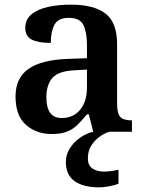

<svg xmlns="http://www.w3.org/2000/svg" viewBox="-20 -568 626 828"><path d="M203 10Q137 10 92 -29.5Q47 -69 47 -152Q47 -232 103 -271Q159 -310 272 -314L355 -317V-374Q355 -428 340 -459.5Q325 -491 276 -491Q231 -491 215 -461.5Q199 -432 199 -383Q144 -383 116.5 -397.5Q89 -412 89 -448Q89 -484 115.5 -506Q142 -528 186.5 -538Q231 -548 285 -548Q385 -548 435 -509.5Q485 -471 485 -377V-120Q485 -79 498.5 -64Q512 -49 546 -49H549V0H382L363 -75H355Q333 -48 313.5 -29Q294 -10 268 0Q242 10 203 10ZM246 -59Q296 -59 325.5 -94.5Q355 -130 355 -191V-268L303 -265Q233 -262 206.5 -232.5Q180 -203 180 -148Q180 -59 246 -59ZM409 240Q340 240 302 213.5Q264 187 264 130Q264 99 281 72Q298 45 325 26Q352 7 382 0H452Q431 6 409.5 21.5Q388 37 373.5 60Q359 83 359 115Q359 145 378.5 158.5Q398 172 428 172Q442 172 457.5 170Q473 168 491 164V224Q475 231 450 235.5Q425 240 409 240Z"/></svg>

Font: Noto Serif Telugu SemiBold
Style: Regular
Weight: 600
Designer: Jelle Bosma - Monotype Design Team
Foundry: Monotype Imaging Inc.
Version: Version 2.005; ttfautohint (v1.8.4.7-5d5b)